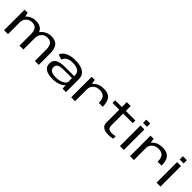

<svg xmlns="http://www.w3.org/2000/svg" viewBox="385 -2324 3899 3899"><g transform="rotate(45 2334.0 -375.0)"><path d="M70 0H182.5V-471.5L159 -588.5H70ZM513 0H625V-334.5Q625 -456.5 571 -525.2Q517 -594 394 -594Q279.5 -594 197.8 -519.8Q116 -445.5 116 -339L181 -316Q181 -412 231 -464.8Q281 -517.5 361.5 -517.5Q439.5 -517.5 476.2 -469.5Q513 -421.5 513 -324ZM954 0H1066V-334.5Q1066 -456.5 1012.8 -525.2Q959.5 -594 837 -594Q722.5 -594 640.5 -519Q558.5 -444 558.5 -339L624.5 -316Q624.5 -412 674.2 -464.8Q724 -517.5 804 -517.5Q882.5 -517.5 918.2 -469.5Q954 -421.5 954 -324Z M1467.5 6Q1527 6 1574 -4.2Q1621 -14.5 1655.5 -30.5Q1690 -46.5 1711.8 -64.2Q1733.5 -82 1742 -98.5L1750 0H1847.5V-372Q1847.5 -447.5 1809 -496.5Q1770.5 -545.5 1698.2 -570Q1626 -594.5 1524 -594.5Q1467 -594.5 1414.5 -584.5Q1362 -574.5 1319.2 -555Q1276.5 -535.5 1246.8 -506Q1217 -476.5 1205 -436L1313 -397Q1323.5 -438.5 1353 -466Q1382.5 -493.5 1426.5 -507Q1470.5 -520.5 1525 -520.5Q1589 -520.5 1636 -504.8Q1683 -489 1709 -458Q1735 -427 1735 -380V-347H1468Q1408.5 -347 1358.5 -338Q1308.5 -329 1272.2 -309Q1236 -289 1216.2 -255.8Q1196.5 -222.5 1196.5 -173.5Q1196.5 -123 1216.2 -88.5Q1236 -54 1272.5 -33Q1309 -12 1358.5 -3Q1408 6 1467.5 6ZM1488 -63.5Q1451.5 -63.5 1419.2 -69Q1387 -74.5 1362.2 -87Q1337.5 -99.5 1323.8 -121.2Q1310 -143 1310 -177Q1310 -210 1323.8 -231.8Q1337.5 -253.5 1361.8 -265.2Q1386 -277 1417.5 -282Q1449 -287 1484 -287H1733V-166Q1720.5 -141 1687.8 -117.2Q1655 -93.5 1604.8 -78.5Q1554.5 -63.5 1488 -63.5Z M2473.5 -316.5H2586Q2586 -462.5 2527.5 -528.2Q2469 -594 2344 -594Q2214 -594 2139.5 -529.2Q2065 -464.5 2065 -381.5L2108.5 -344.5Q2108.5 -415 2161.2 -466Q2214 -517 2306 -517Q2386 -517 2429.8 -472Q2473.5 -427 2473.5 -316.5ZM1997 0H2109V-450L2086 -588.5H1997Z M3061.5 7Q3132 7 3195.5 -8.5V-81.5Q3147 -66.5 3097.5 -66.5Q3041 -66.5 3009 -88.5Q2977 -110.5 2977 -175V-512H3252.5V-588.5H2977V-729H2865V-588.5H2671V-512H2865V-148.5Q2865 -60.5 2922.2 -26.8Q2979.5 7 3061.5 7Z M3397 0H3509.5V-589.5H3397ZM3397 -758.5V-664.5H3509.5V-758.5Z M4163.5 -316.5H4276Q4276 -462.5 4217.5 -528.2Q4159 -594 4034 -594Q3904 -594 3829.5 -529.2Q3755 -464.5 3755 -381.5L3798.5 -344.5Q3798.5 -415 3851.2 -466Q3904 -517 3996 -517Q4076 -517 4119.8 -472Q4163.5 -427 4163.5 -316.5ZM3687 0H3799V-450L3776 -588.5H3687Z M4448 0H4560.5V-589.5H4448ZM4448 -758.5V-664.5H4560.5V-758.5Z"/></g></svg>

Font: Anybody Expanded
Style: Regular
Weight: 400
Width: 7
Version: Version 1.113;gftools[0.9.25]